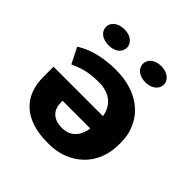

<svg xmlns="http://www.w3.org/2000/svg" viewBox="-191 -886 1052 1052"><g transform="rotate(45 335.0 -360.0)"><path d="M71 -478 117 -387C130 -392 142 -397 154 -402C192 -417 236 -425 293 -425C383 -425 430 -375 440 -309H57V-229C57 -82 150 9 327 9C371 10 411 4 446 -10C547 -49 612 -138 612 -261V-280C612 -316 605 -350 591 -382C552 -473 458 -539 311 -539C210 -539 127 -515 71 -478ZM224 -200V-212H439C431 -158 400 -104 327 -104C257 -104 224 -142 224 -200ZM188 -605C234 -605 268 -629 268 -667C268 -704 233 -729 188 -729C142 -729 106 -705 106 -667C106 -628 141 -605 188 -605ZM473 -604C518 -604 554 -629 554 -667C554 -704 518 -729 473 -729C427 -729 392 -705 392 -667C392 -629 427 -604 473 -604Z"/></g></svg>

Font: Asimov
Style: XWid
Weight: 500
Designer: Google
Version: Version 2.000980; 2014